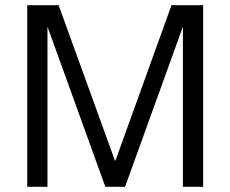

<svg xmlns="http://www.w3.org/2000/svg" viewBox="-20 -720 888 740"><path d="M85 -700H206L423 -101H425L641 -700H763V0H685V-645H695L462 0H386L153 -645H163V0H85Z"/></svg>

Font: Uncut Sans Variable
Style: Regular
Weight: 400
Designer: Kasper Nordkvist
Foundry: UNCUT.wtf
Version: Version 1.304;Glyphs 3.2 (3246)